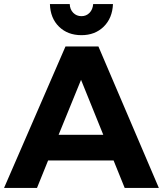

<svg xmlns="http://www.w3.org/2000/svg" viewBox="-23 -930 806 950"><path d="M594 0 539 -136H215L160 0H-3L301 -700H464L763 0ZM267 -263H488L378 -535ZM438 -910H536Q533 -840 490 -798Q447 -756 380 -756Q312 -756 269 -798Q226 -840 224 -910H322Q323 -883 339.5 -866.5Q356 -850 380 -850Q404 -850 420 -866.5Q436 -883 438 -910Z"/></svg>

Font: Argentum Sans SemiBold
Style: Regular
Weight: 600
Designer: Julieta Ulanovsky (Modified by Cristiano Sobral)
Foundry: Julieta Ulanovsky
Version: Version 5.001;November 22, 2018;FontCreator 11.5.0.2425 64-b